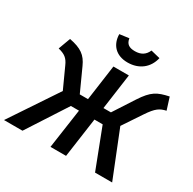

<svg xmlns="http://www.w3.org/2000/svg" viewBox="-227 -1115 1319 1313"><g transform="rotate(30 432.5 -458.0)"><path d="M501 -763C592 -763 657 -815 676 -898L603 -916C585 -874 553 -855 506 -855C462 -855 436 -870 430 -913L356 -903C357 -821 408 -763 501 -763ZM868 -706C779 -687 741 -668 679 -573L574 -411H515L554 -691H432L393 -411H328L247 -589C216 -658 175 -688 81 -706L46 -611C98 -598 122 -581 143 -533L216 -373L-33 0H113L315 -312H379L334 0H457L501 -312H566L686 0H821L676 -363L774 -510C824 -585 850 -600 898 -611Z"/></g></svg>

Font: Fira Sans Medium
Style: Italic
Weight: 500
Italic angle: -8°
Designer: bBox Type GmbH & Carrois Corporate GbR & Edenspiekermann AG
Foundry: bBox Type GmbH & Carrois Corporate GbR & Edenspiekermann AG
Version: Version 4.301;PS 004.301;hotconv 1.0.88;makeotf.lib2.5.64775